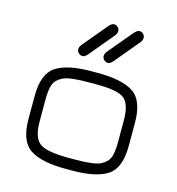

<svg xmlns="http://www.w3.org/2000/svg" viewBox="-102 -768 789 856"><g transform="rotate(15 292.0 -339.5)"><path d="M336.9 -631.8 243.2 -519.5Q230.5 -504.9 220.7 -504.9Q210.9 -504.9 202.6 -512.2Q194.3 -519.5 194.3 -530.3Q194.3 -541 203.1 -551.8L296.9 -664.1Q310.5 -678.7 320.3 -678.7Q330.1 -678.7 337.9 -671.4Q345.7 -664.1 345.7 -653.3Q345.7 -642.6 336.9 -631.8ZM454.1 -631.8 360.4 -519.5Q347.7 -504.9 337.9 -504.9Q328.1 -504.9 319.8 -512.2Q311.5 -519.5 311.5 -530.3Q311.5 -541 320.3 -551.8L414.1 -664.1Q427.7 -678.7 437.5 -678.7Q447.3 -678.7 455.1 -671.4Q462.9 -664.1 462.9 -653.3Q462.9 -642.6 454.1 -631.8ZM306.6 0H278.3Q166 0 113.3 -34.7Q60.5 -69.3 60.5 -171.9V-278.3Q60.5 -380.9 113.3 -415.5Q166 -450.2 278.3 -450.2H306.6Q418.9 -450.2 471.2 -415.5Q523.4 -380.9 523.4 -278.3V-171.9Q523.4 -69.3 471.2 -34.7Q418.9 0 306.6 0ZM278.3 -50.8H306.6Q397.5 -50.8 426.8 -66.4Q456.1 -82 464.4 -106.4Q472.7 -130.9 472.7 -172.9V-277.3Q472.7 -359.4 433.6 -380.9Q399.4 -399.4 315.4 -399.4Q311.5 -399.4 306.6 -399.4H278.3Q187.5 -399.4 157.7 -383.8Q127.9 -368.2 119.6 -343.8Q111.3 -319.3 111.3 -277.3V-172.9Q111.3 -91.8 151.4 -70.3Q187.5 -50.8 278.3 -50.8Z"/></g></svg>

Font: Jura
Style: Book
Weight: 400
Version: Version 2.5